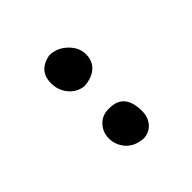

<svg xmlns="http://www.w3.org/2000/svg" viewBox="-3 -766 411 411"><g transform="rotate(45 202.0 -560.5)"><path d="M170 -557Q169 -581 157 -595Q145 -609 124 -609Q103 -609 86.5 -591.5Q70 -574 70 -551Q78 -512 115 -512Q136 -512 151.5 -524.5Q167 -537 170 -557ZM241 -563Q240 -542 253.5 -529Q267 -516 286 -516Q306 -516 321.5 -529.5Q337 -543 339 -569Q338 -587 325.5 -597.5Q313 -608 295 -608Q241 -608 241 -563Z"/></g></svg>

Font: Patrick Hand SC
Style: Regular
Weight: 400
Designer: Patrick Wagesreiter
Foundry: Patrick Wagesreiter
Version: Version 2.001; ttfautohint (v1.8.2)